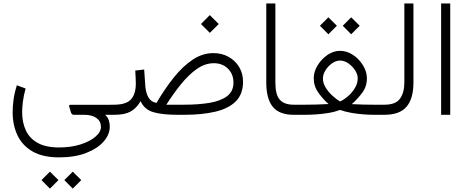

<svg xmlns="http://www.w3.org/2000/svg" viewBox="-20 -678 2761 1134"><path d="M329.1 251.5Q232.9 251.5 172.4 216.6Q111.8 181.6 83.3 121.3Q54.7 61 54.7 -15.6Q54.7 -48.8 59.8 -88.1Q64.9 -127.4 79.6 -174.3L131.3 -155.3Q119.6 -113.3 115.2 -78.1Q110.8 -43 110.8 -15.6Q110.8 44.9 132.6 92Q154.3 139.2 202.4 166Q250.5 192.9 329.1 192.9Q398.9 192.9 454.8 175.3Q510.7 157.7 543.5 129.6Q576.2 101.6 576.2 71.3Q576.2 38.1 549.6 19Q522.9 0 477.5 0H414.6Q403.3 0 397.9 -17.6L388.2 -50.8Q386.7 -59.1 397.5 -59.1H651.4V0H601.1Q617.2 15.1 622.8 33.2Q628.4 51.3 628.4 69.8Q628.4 116.2 592.3 157.7Q556.2 199.2 489 225.3Q421.9 251.5 329.1 251.5ZM409.7 335.9 460 385.7 409.7 436 359.9 385.7ZM274.9 335.9 325.2 385.7 274.9 436 225.1 385.7Z M1219.2 -588.9 1272 -536.1 1219.2 -483.9 1167 -536.1ZM904.3 -70.3Q953.6 -154.3 1006.8 -220.7Q1060.1 -287.1 1118.2 -325.7Q1176.3 -364.3 1239.7 -364.3Q1291 -364.3 1330.8 -341.8Q1370.6 -319.3 1393.1 -281.2Q1415.5 -243.2 1415.5 -195.8Q1415.5 -122.1 1372.6 -79.3Q1329.6 -36.6 1251.7 -18.3Q1173.8 0 1069.8 0H1026.9Q938.5 0 885.5 -15.6Q832.5 -31.2 810.5 -80.6Q786.6 -39.1 751.7 -19.5Q716.8 0 657.2 0H631.8L632.3 -59.6H657.2Q726.6 -60.5 754.4 -92Q782.2 -123.5 782.2 -185.1Q782.2 -205.6 781 -222.9Q779.8 -240.2 778.8 -261.2L831.5 -267.6L838.4 -168Q841.8 -127.9 857.4 -101.6Q873 -75.2 904.3 -70.3ZM1243.2 -304.7Q1190.9 -304.7 1142.1 -270.3Q1093.3 -235.8 1048.3 -179.9Q1003.4 -124 962.4 -59.6H1067.9Q1150.4 -59.6 1216.3 -70.3Q1282.2 -81.1 1320.6 -109.6Q1358.9 -138.2 1358.9 -190.4Q1358.9 -240.2 1326.2 -272.5Q1293.5 -304.7 1243.2 -304.7Z M1552.7 -657.7H1606.4V-190.9Q1606.4 -118.2 1632.8 -88.9Q1659.2 -59.6 1713.9 -59.6H1734.9V0H1713.9Q1629.4 0 1591.1 -47.4Q1552.7 -94.7 1552.7 -190.4Z M2054.2 -575.7 2104.5 -525.9 2054.2 -475.6 2004.4 -525.9ZM1919.4 -575.7 1969.7 -525.9 1919.4 -475.6 1869.6 -525.9ZM2147 -215.3Q2147 -167 2118.9 -129.4Q2090.8 -91.8 2057.6 -63Q2087.4 -61 2125.5 -60.3Q2163.6 -59.6 2185.1 -59.6H2232.4V0H2186.5Q2162.6 0 2128.2 -2.4Q2093.8 -4.9 2056.6 -11.2Q2019.5 -17.6 1987.8 -28.8Q1956.1 -16.6 1918.2 -10.5Q1880.4 -4.4 1844.7 -2.2Q1809.1 0 1783.7 0H1715.3V-59.6H1783.7Q1808.6 -59.6 1847.9 -60.5Q1887.2 -61.5 1920.4 -63.5Q1887.7 -92.3 1860.4 -130.4Q1833 -168.5 1833 -216.3Q1833 -254.4 1855.7 -291.7Q1878.4 -329.1 1914.1 -353.5Q1949.7 -377.9 1988.3 -377.9Q2028.8 -377.9 2065.2 -353.5Q2101.6 -329.1 2124.3 -291.7Q2147 -254.4 2147 -215.3ZM1988.3 -320.3Q1963.9 -320.3 1940.7 -303.7Q1917.5 -287.1 1902.3 -262.7Q1887.2 -238.3 1887.2 -214.4Q1887.2 -186.5 1904.1 -159.7Q1920.9 -132.8 1944.6 -111.6Q1968.3 -90.3 1988.8 -78.6Q2013.2 -90.3 2037.1 -111.3Q2061 -132.3 2076.9 -159.4Q2092.8 -186.5 2092.8 -215.3Q2092.8 -238.8 2077.1 -262.9Q2061.5 -287.1 2037.6 -303.7Q2013.7 -320.3 1988.3 -320.3Z M2212.9 -59.6H2251Q2317.9 -59.6 2343 -95.9Q2368.2 -132.3 2368.2 -190.4V-657.7H2421.9V-190.9Q2421.9 -95.7 2381.3 -47.9Q2340.8 0 2250.5 0H2212.9Z M2639.2 -657.7V0H2585.4V-657.7Z"/></svg>

Font: Vazirmatn UI FD ExtraLight
Style: Regular
Weight: 200
Designer: Saber Rastikerdar
Foundry: Saber Rastikerdar
Version: Version 33.003